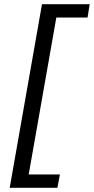

<svg xmlns="http://www.w3.org/2000/svg" viewBox="-20 -778 445 910"><path d="M179 -758H405L395 -695H247L116 49H264L252 112H26Z"/></svg>

Font: KoHo Medium
Style: Italic
Weight: 500
Italic angle: -10°
Designer: Cadson Demak & Katatrad Team
Foundry: Cadson Demak Co.,Ltd.
Version: Version 1.000